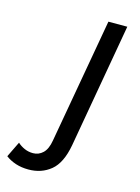

<svg xmlns="http://www.w3.org/2000/svg" viewBox="-268 -586 646 883"><g transform="rotate(15 55.5 -144.0)"><path d="M136 -520H226L122 72Q106 160 62 196Q18 232 -44 232Q-77 232 -104.5 223Q-132 214 -153 198L-117 124Q-103 137 -84 145.5Q-65 154 -43 154Q-16 154 4 135Q24 116 31 74Z"/></g></svg>

Font: ABeeZee
Style: Italic
Weight: 400
Italic angle: -10°
Designer: Anja Meiners
Foundry: Anja Meiners
Version: Version 1.003; ttfautohint (v1.8.3)